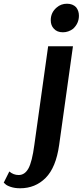

<svg xmlns="http://www.w3.org/2000/svg" viewBox="-104 -748 443 1029"><path d="M200 -708Q223 -728 255 -728Q286 -728 304 -709Q319 -690 319 -664Q319 -623 288 -594Q263 -575 233 -575Q201 -575 184 -595Q168 -612 168 -640Q168 -681 200 -708ZM154 -500H287L213 29Q196 150 140.5 205.5Q85 261 4 261Q-25 261 -47 253.5Q-69 246 -76 238L-84 231L-54 171Q-32 190 -4 190Q29 190 48.5 154.5Q68 119 80 29Z"/></svg>

Font: Arsenal
Style: Bold Italic
Weight: 700
Italic angle: -9.10001°
Designer: Andrij Shevchenko
Foundry: Stairsfor
Version: Version 2.001;PS 002.001;hotconv 1.0.88;makeotf.lib2.5.64775